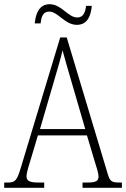

<svg xmlns="http://www.w3.org/2000/svg" viewBox="-22 -892 599 912"><path d="M343 -774C396 -774 410 -821 414 -864H387C383 -835 375 -809 345 -809C301 -809 270 -872 214 -872C161 -872 147 -822 143 -781H171C174 -810 181 -837 212 -837C253 -837 286 -774 343 -774ZM-2 0H188V-25H159C115 -25 104 -35 104 -55C104 -72 117 -113 124 -135L158 -249H391L428 -125C435 -103 446 -69 446 -55C446 -34 437 -25 394 -25H370V0H557V-25H546C509 -25 500 -30 490 -65L295 -714H264L78 -99C59 -35 51 -25 15 -25H-2ZM168 -279 234 -505C249 -559 268 -618 275 -653C285 -616 301 -560 321 -492L383 -279Z"/></svg>

Font: Noto Serif Armenian Condensed ExtraLight
Style: Regular
Weight: 200
Width: 3
Designer: Monotype Design Team
Foundry: Monotype Imaging Inc.
Version: Version 2.008